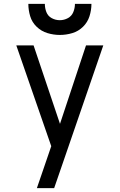

<svg xmlns="http://www.w3.org/2000/svg" viewBox="-20 -764 616 989"><path d="M170 205H259L299 89L512 -530H423L289 -126L153 -530H64L244 -11L218 65Q206 100 194 135Q182 170 170 205ZM288 -584Q321 -584 352.5 -593.5Q384 -603 407.5 -626Q431 -649 441 -680.5Q451 -712 451 -744H366Q366 -722 357.5 -701.5Q349 -681 329.5 -670.5Q310 -660 288 -660Q266 -660 246.5 -670.5Q227 -681 219 -701.5Q211 -722 211 -744H126Q126 -712 135.5 -680.5Q145 -649 169 -626Q193 -603 224.5 -593.5Q256 -584 288 -584Z"/></svg>

Font: Iosevka Sparkle
Style: Regular
Weight: 400
Designer: Belleve Invis
Foundry: Belleve Invis
Version: Version 4.5.0; ttfautohint (v1.8.3)